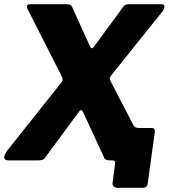

<svg xmlns="http://www.w3.org/2000/svg" viewBox="-29 -762 812 912"><path d="M532 130Q502 130 506 104L518 14Q520 0 505 0H498L604 -168Q612 -154 630 -154H692Q709 -154 706 -133L673 107Q672 119 666 124.5Q660 130 645 130ZM670 -41Q683 -15 679.5 -7.5Q676 0 658 0H497Q484 0 476 -3Q468 -6 464 -17L366 -229Q361 -239 356 -239Q351 -239 343 -227L185 -13Q179 -4 169.5 -2Q160 0 147 0H13Q-6 0 -9 -11.5Q-12 -23 8 -50L256 -362Q265 -373 267.5 -379.5Q270 -386 266 -396L102 -719Q97 -729 100 -735.5Q103 -742 116 -742H284Q299 -742 305.5 -738.5Q312 -735 316 -723L399 -541Q406 -525 418 -541L555 -728Q562 -738 569 -740Q576 -742 590 -742H737Q753 -742 752 -730Q751 -718 743 -708L504 -410Q494 -398 493 -391.5Q492 -385 496 -377L670 -41Z"/></svg>

Font: Libre Franklin ExtraBold
Style: Italic
Weight: 800
Italic angle: -8°
Designer: Pablo Impallari, Rodrigo Fuenzalida, Nhung Nguyen
Foundry: Impallari Type
Version: Version 3.000